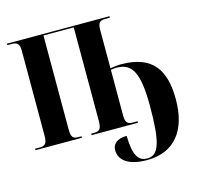

<svg xmlns="http://www.w3.org/2000/svg" viewBox="-132 -854 1282 1243"><g transform="rotate(-15 509.0 -232.5)"><path d="M703 249C889 249 984 123 984 -83C984 -275 915 -394 699 -394C675 -394 644 -390 627 -387V-639C627 -692 640 -704 677 -704H708V-714H21V-704H51C87 -704 102 -692 102 -643V-75C102 -22 87 -10 51 -10H21V0H332V-10H310C276 -10 263 -22 263 -75V-704H466V-75C466 -22 451 -10 416 -10H397V0H708V-10H677C642 -10 627 -21 627 -70V-376C637 -378 649 -380 665 -380C767 -380 811 -314 811 -84C811 155 785 239 708 239C647 239 618 196 615 63C549 63 519 94 519 133C519 201 578 249 703 249Z"/></g></svg>

Font: Noto Serif Display Condensed ExtraBold
Style: Regular
Weight: 800
Width: 3
Designer: Monotype Design Team
Foundry: Monotype Imaging Inc.
Version: Version 2.009